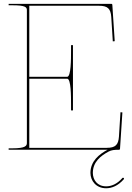

<svg xmlns="http://www.w3.org/2000/svg" viewBox="-20 -780 685 1000"><path d="M607.5 -195.5 599.5 -68.5C596.5 -26 581.5 -10 536 -10H132.5V-370H330C350 -370 350 -279 350 -235V-205H360V-545H350V-515C350 -474 350 -380 330 -380H132.5V-750H496C540 -750 556.5 -735.5 559.5 -691.5L567.5 -564.5L577.5 -565.5L565 -755.5C565 -757 563.5 -760 560 -760H25V-752.5H45C111 -752.5 120 -743 120 -727.5V-35.5C120 -21 113.5 -7.5 45 -7.5H25V0H540C496.5 23.5 451 59 451 121C451.5 161.5 480 200.5 533 200.5C562 200.5 594.5 188 624.5 154C627.5 150.5 625 147.5 624.5 147C623.5 146.5 620 144 617 147.5C589 179.5 559 190.5 533 190.5C486 190.5 464 156.5 463.5 121C463.5 63.5 504.5 31.5 545.5 9.5C560.5 1.5 575 0 600 0C601.5 0 605 -1 605 -4.5L617.5 -194.5Z"/></svg>

Font: ZnikomitSC
Style: Regular
Weight: 100
Designer: gluk
Foundry: gluk
Version: Version 0.55